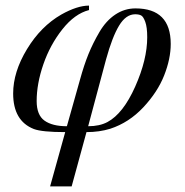

<svg xmlns="http://www.w3.org/2000/svg" viewBox="-20 -461 662 686"><path d="M219 -10 266 -177Q280 -228 296 -267.5Q312 -307 335.5 -347Q359 -387 392 -409Q425 -431 464 -431Q590 -431 590 -304Q590 -251 566.5 -191.5Q543 -132 492 -77.5Q441 -23 374 -1Q335 11 289 11L236 205H159L213 11Q130 11 101 0Q27 -29 27 -127Q27 -204 76.5 -285.5Q126 -367 199 -409Q256 -441 298 -441V-425Q247 -412 203 -356.5Q159 -301 135 -231.5Q111 -162 111 -100Q111 -50 139 -30Q167 -10 219 -10ZM359 -249 295 -10Q336 -10 364 -25Q420 -55 463 -151.5Q506 -248 506 -328Q506 -364 499 -383Q492 -402 484 -406Q476 -410 463 -410Q430 -410 405.5 -369.5Q381 -329 359 -249Z"/></svg>

Font: STIX MathJax Main
Style: Italic
Weight: 400
Italic angle: -16.33°
Designer: MicroPress Inc., with final additions and corrections provided by Coen Hoffman, Elsevier (retired)
Version: Version 1.1.1